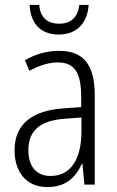

<svg xmlns="http://www.w3.org/2000/svg" viewBox="-20 -748 475 778"><path d="M339 -728H301C296 -679 268 -652 220 -652C171 -652 143 -678 139 -728H100C104 -649 148 -608 218 -608C290 -608 335 -654 339 -728ZM219 -542C170 -542 122 -528 81 -504L99 -461C141 -484 179 -495 214 -495C280 -495 309 -457 309 -355V-314L238 -309C110 -300 39 -245 39 -139C39 -55 83 10 172 10C248 10 287 -30 312 -85H314L322 0H364V-359C364 -485 320 -542 219 -542ZM244 -267 310 -272V-216C310 -105 268 -35 185 -35C129 -35 95 -71 95 -140C95 -219 143 -260 244 -267Z"/></svg>

Font: Noto Sans Arabic UI Cn Lt
Style: Regular
Weight: 300
Width: 3
Designer: Monotype Design Team, Nadine Chahine and Nizar Qandah
Foundry: Monotype Imaging Inc.
Version: Version 2.010